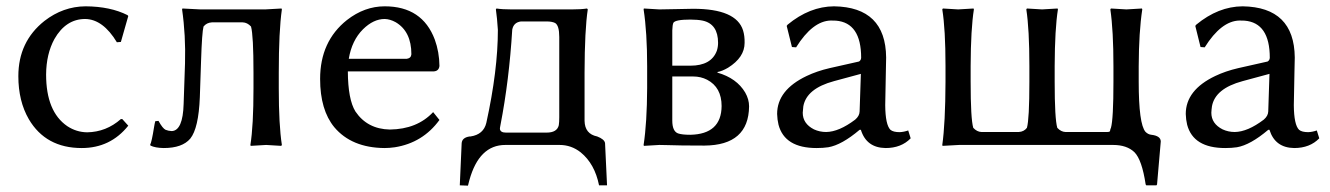

<svg xmlns="http://www.w3.org/2000/svg" viewBox="-20 -459 4211 608"><path d="M250 -398.9Q188.5 -398.9 152.3 -335.4Q126.5 -288.1 126 -223.1Q126 -105.5 192.9 -59.6Q221.7 -40.5 255.9 -40Q316.4 -41 362.8 -82H367.2L386.2 -61Q329.6 9.8 238.8 9.8Q125 9.8 71.3 -81.5Q38.1 -138.7 38.1 -217.8Q38.1 -327.1 120.6 -392.6Q179.7 -438.5 251 -439Q329.6 -438.5 383.8 -411.1L386.2 -408.2L362.8 -326.2L350.1 -325.2Q306.2 -397.9 250 -398.9Z M612.8 -150.9Q608.9 -52.7 582.5 -20Q557.1 9.8 498.5 9.8Q471.2 9.3 456.5 2L455.6 -1Q460.4 -9.3 467.8 -56.2Q469.7 -67.9 471.7 -75.2L481.9 -76.2Q495.1 -52.2 504.4 -47.9Q513.2 -44.4 523.9 -43.9Q559.1 -45.4 561.5 -129.9L565.9 -258.8Q568.4 -347.2 556.6 -429.2L557.6 -432.1Q559.6 -432.1 614.7 -429.2H819.8L871.6 -432.1L872.6 -429.2Q862.8 -360.8 862.8 -229V-179.2Q862.8 -63 872.6 0L870.6 2.9Q868.7 2.9 822.8 0L773.9 2.9L772.9 0Q782.7 -61 782.7 -179.2V-229Q782.7 -346.7 774.9 -375Q763.2 -387.7 748.5 -388.2H650.9Q634.3 -387.2 624.5 -375Q619.6 -356.9 616.7 -266.1Z M1084.5 -272.9H1268.6Q1281.7 -274.9 1282.7 -287.1Q1282.7 -359.4 1232.9 -388.7Q1215.3 -398.4 1198.2 -398.9Q1162.6 -398.9 1129.4 -366.2Q1094.2 -331.1 1084.5 -272.9ZM1351.6 -104 1371.6 -79.1Q1318.8 -6.8 1230.5 7.3Q1213.4 9.8 1197.3 9.8Q1093.3 8.8 1038.6 -56.2Q993.7 -110.8 993.7 -209Q993.7 -328.1 1078.6 -395.5Q1134.3 -439 1198.2 -439Q1317.4 -439 1356.9 -333.5Q1371.1 -294.4 1371.6 -250Q1369.6 -233.9 1353.5 -232.9H1081.5Q1082 -144 1105.5 -106Q1143.1 -50.3 1214.4 -48.8Q1300.8 -49.8 1351.6 -104Z M1563 -50.8Q1564.5 -39.1 1582 -39.1H1710.9Q1744.1 -39.1 1749.5 -62.5Q1751 -71.8 1751 -87.9V-341.8Q1751 -378.4 1737.8 -386.2Q1728 -391.1 1710.9 -391.1H1629.9Q1606.4 -388.2 1602.1 -365.2Q1592.3 -204.6 1564.9 -63.5Q1563 -54.2 1563 -50.8ZM1556.6 -364.3Q1554.2 -402.3 1550.3 -429.2L1552.2 -432.1Q1570.3 -429.2 1600.1 -429.2H1791Q1820.8 -429.2 1838.9 -432.1L1841.3 -429.2Q1831.5 -365.2 1831.1 -229V-76.2Q1832 -34.7 1871.1 -26.9Q1894 -18.1 1896 -5.9L1902.3 127.9H1877Q1863.3 59.6 1818.8 23.4Q1789.1 0 1752 0H1580.1Q1497.1 0 1466.3 111.8Q1463.9 120.6 1461.9 128.9L1436 127.9L1441.9 -4.9Q1442.9 -23.4 1467.3 -26.9Q1469.2 -26.9 1470.2 -26.9Q1511.2 -33.2 1520 -69.8Q1556.6 -236.3 1556.6 -364.3Z M2108.9 -251H2166Q2232.4 -251 2250 -298.3Q2253.9 -310.5 2253.9 -323.2Q2253.9 -382.8 2205.6 -393.6Q2189.5 -397 2166 -397Q2118.2 -397 2112.3 -386.7Q2109.4 -379.9 2108.9 -362.8ZM2108.9 -216.8V-77.1Q2108.9 -43.5 2127 -36.6Q2139.6 -32.2 2166 -32.2Q2264.2 -34.2 2265.1 -123Q2265.1 -182.6 2219.2 -206.5Q2199.2 -216.8 2175.3 -216.8ZM2067.9 0 2019 2.9 2018.1 0Q2028.8 -70.3 2029.3 -180.2V-249Q2029.3 -356.4 2018.1 -429.2L2019 -432.1Q2021 -432.1 2067.9 -429.2Q2089.4 -429.2 2124 -430.2Q2156.2 -431.2 2175.3 -431.2Q2311.5 -431.2 2333 -362.8Q2338.4 -345.2 2337.9 -323.2Q2337.9 -277.3 2285.6 -244.6Q2266.6 -233.4 2252 -231V-229Q2313 -211.4 2339.8 -166Q2352.1 -144.5 2352.1 -122.1Q2350.6 1 2210.9 2Q2129.9 2 2093.3 0.5Q2078.1 0 2067.9 0Z M2706.1 -225.1 2621.1 -202.1Q2534.2 -178.7 2523.9 -122.6Q2522.5 -112.3 2522 -102.1Q2522 -67.4 2557.6 -49.3Q2575.7 -41 2596.2 -41Q2636.7 -41.5 2688 -80.1Q2701.7 -91.8 2702.1 -106ZM2706.1 -47.9H2702.1Q2645.5 0 2603 7.3Q2586.4 9.8 2565.9 9.8Q2464.8 9.8 2445.3 -64Q2441.4 -80.1 2440.9 -98.1Q2440.9 -173.8 2534.2 -218.3Q2566.9 -233.9 2606.9 -243.2L2700.2 -264.2Q2706.5 -268.1 2707 -275.9Q2707 -387.2 2627 -393.6Q2619.6 -394 2610.8 -394Q2553.2 -392.6 2501 -309.1L2487.8 -310.1L2471.2 -377L2474.1 -380.9Q2543.9 -438.5 2621.1 -439Q2784.7 -436.5 2786.1 -276.9Q2786.1 -272.5 2785.2 -231Q2783.2 -144.5 2783.2 -126Q2783.7 -63.5 2799.8 -47.9Q2808.6 -40.5 2829.1 -40.5Q2841.8 -41 2856 -45.9L2863.8 -21Q2834 9.8 2784.2 9.8Q2723.6 8.8 2706.1 -47.9Z M3017.1 0Q3017.1 0 2964.8 2.9L2963.9 0Q2973.6 -68.4 2974.1 -200.2V-250Q2974.1 -366.2 2963.9 -429.2L2965.8 -432.1Q2967.8 -432.1 3014.2 -429.2Q3014.2 -429.2 3063 -432.1L3064 -429.2Q3054.2 -368.2 3053.7 -250V-200.2Q3053.7 -82.5 3062 -54.2Q3073.7 -41.5 3087.9 -41H3206.1Q3222.7 -42 3231.9 -54.2Q3239.7 -81.5 3239.7 -200.2V-250Q3239.7 -366.2 3230 -429.2L3231.9 -432.1Q3233.9 -432.1 3279.8 -429.2Q3279.8 -429.2 3329.1 -432.1L3330.1 -429.2Q3320.3 -368.2 3319.8 -250V-200.2Q3319.8 -82.5 3328.1 -54.2Q3339.8 -41.5 3354 -41H3485.8Q3494.6 -41 3495.1 -44.4Q3496.1 -51.3 3498 -54.2Q3505.9 -81.5 3505.9 -200.2V-249Q3505.9 -362.3 3496.1 -429.2L3498 -432.1Q3500 -432.1 3546.9 -429.2L3596.2 -432.1L3597.2 -429.2Q3586.4 -358.9 3585.9 -249V-200.2Q3585.9 -66.4 3607.4 -41.5Q3615.7 -33.2 3626 -32.2Q3655.3 -28.8 3655.8 -11.2L3644 125L3642.1 127.9H3609.9L3607.9 125Q3596.2 46.9 3572.3 22.9Q3548.3 0 3504.9 0Z M4000 -225.1 3915 -202.1Q3828.1 -178.7 3817.9 -122.6Q3816.4 -112.3 3815.9 -102.1Q3815.9 -67.4 3851.6 -49.3Q3869.6 -41 3890.1 -41Q3930.7 -41.5 3981.9 -80.1Q3995.6 -91.8 3996.1 -106ZM4000 -47.9H3996.1Q3939.5 0 3897 7.3Q3880.4 9.8 3859.9 9.8Q3758.8 9.8 3739.3 -64Q3735.4 -80.1 3734.9 -98.1Q3734.9 -173.8 3828.1 -218.3Q3860.8 -233.9 3900.9 -243.2L3994.1 -264.2Q4000.5 -268.1 4001 -275.9Q4001 -387.2 3920.9 -393.6Q3913.6 -394 3904.8 -394Q3847.2 -392.6 3794.9 -309.1L3781.7 -310.1L3765.1 -377L3768.1 -380.9Q3837.9 -438.5 3915 -439Q4078.6 -436.5 4080.1 -276.9Q4080.1 -272.5 4079.1 -231Q4077.1 -144.5 4077.1 -126Q4077.6 -63.5 4093.8 -47.9Q4102.5 -40.5 4123 -40.5Q4135.7 -41 4149.9 -45.9L4157.7 -21Q4127.9 9.8 4078.1 9.8Q4017.6 8.8 4000 -47.9Z"/></svg>

Font: Linux Biolinum Capitals O
Style: Small Caps
Weight: 400
Designer: Philipp H. Poll
Foundry: Philipp H. Poll
Version: Version 1.0.4